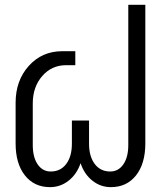

<svg xmlns="http://www.w3.org/2000/svg" viewBox="-20 -768 669 798"><path d="M278.8 -170.9V-267.1H350.1V-170.9Q350.1 -117.7 373.8 -86.4Q397.5 -55.2 438 -55.2Q472.2 -55.2 492.7 -85Q513.2 -114.7 513.2 -165V-748H584V-171.9Q584 -87.9 545.4 -39.1Q506.8 9.8 440.9 9.8Q397.9 9.8 364 -17.1Q330.1 -43.9 314.9 -89.8Q299.3 -43.9 265.1 -17.1Q231 9.8 188 9.8Q122.1 9.8 83.5 -39.1Q44.9 -87.9 44.9 -171.9V-340.8Q44.9 -433.6 99.9 -494.4Q154.8 -555.2 238.8 -555.2H293V-497.1H254.9Q194.8 -497.1 155.5 -451.9Q116.2 -406.7 116.2 -337.9V-165Q116.2 -114.7 136.5 -85Q156.7 -55.2 190.9 -55.2Q231.4 -55.2 255.1 -86.4Q278.8 -117.7 278.8 -170.9Z"/></svg>

Font: LT Superior
Style: Regular
Weight: 400
Designer: Daniel Lyons
Foundry: LyonsType
Version: Version 1.000